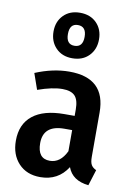

<svg xmlns="http://www.w3.org/2000/svg" viewBox="-95 -911 684 985"><g transform="rotate(10 247.5 -418.0)"><path d="M241 -614Q188 -614 155.5 -647.5Q123 -681 123 -733Q123 -785 155.5 -818Q188 -851 241 -851Q295 -851 327.5 -818Q360 -785 360 -733Q360 -681 327.5 -647.5Q295 -614 241 -614ZM241 -787Q198 -787 198 -733Q198 -679 241 -679Q285 -679 285 -733Q285 -787 241 -787ZM428 -133Q428 -105 436 -91.5Q444 -78 462 -70L436 13Q351 4 327 -62Q278 15 185 15Q114 15 72 -30Q30 -75 30 -148Q30 -234 87 -279.5Q144 -325 252 -325H305V-358Q305 -408 285 -429Q265 -450 220 -450Q168 -450 92 -423L63 -506Q154 -544 240 -544Q428 -544 428 -365ZM219 -76Q274 -76 305 -141V-251H265Q155 -251 155 -157Q155 -76 219 -76Z"/></g></svg>

Font: Fira Sans Condensed Medium
Style: Regular
Weight: 500
Width: 3
Designer: Carrois Corporate & Edenspiekermann AG
Foundry: Carrois Corporate GbR & Edenspiekermann AG
Version: Version 4.203;PS 004.203;hotconv 1.0.88;makeotf.lib2.5.64775